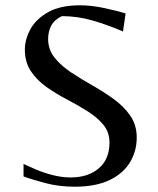

<svg xmlns="http://www.w3.org/2000/svg" viewBox="-20 -694 596 726"><path d="M262 12Q203 12 150.5 -2Q98 -16 69 -27V-74Q86 -66 115 -53.5Q144 -41 179 -32Q214 -23 247 -23Q313 -23 353.5 -57.5Q394 -92 394 -155Q394 -194 371 -222Q348 -250 311.5 -273Q275 -296 234 -317.5Q193 -339 156.5 -364.5Q120 -390 97 -424.5Q74 -459 74 -506Q74 -545 95 -583.5Q116 -622 162 -648Q208 -674 283 -674Q324 -674 372 -664Q420 -654 455 -643L445 -575Q387 -600 330 -616.5Q273 -633 214 -633Q185 -619 173.5 -596.5Q162 -574 162 -547Q162 -507 186 -476.5Q210 -446 248.5 -420.5Q287 -395 329.5 -371Q372 -347 410.5 -319Q449 -291 473 -256Q497 -221 497 -174Q497 -122 471 -79.5Q445 -37 393 -12.5Q341 12 262 12Z"/></svg>

Font: Belleza
Style: Regular
Weight: 400
Designer: Eduardo Rodriguez Tunni
Foundry: Eduardo Rodriguez Tunni
Version: Version 1.003; ttfautohint (v1.8.4.7-5d5b)